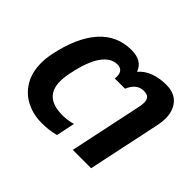

<svg xmlns="http://www.w3.org/2000/svg" viewBox="-128 -738 941 941"><g transform="rotate(45 343.0 -267.5)"><path d="M38 -191Q38 -225 45 -259Q74 -400 140 -475Q206 -550 307 -550Q381 -550 401 -493Q426 -523 464.5 -536.5Q503 -550 546 -550Q604 -550 633 -516.5Q662 -483 662 -430Q662 -410 657 -383L576 0H449L528 -374Q533 -397 533 -410Q533 -431 523 -441Q513 -451 491 -451Q442 -451 418 -393H347Q348 -398 348 -406Q348 -451 307 -451Q263 -451 229 -403.5Q195 -356 175 -259Q167 -222 167 -195Q167 -84 292 -84Q330 -84 363 -94L343 3Q300 15 249 15Q189 15 141 -9.5Q93 -34 65.5 -80.5Q38 -127 38 -191Z"/></g></svg>

Font: Prompt Medium
Style: Italic
Weight: 500
Italic angle: -12°
Designer: Katatrad Team
Foundry: CadsonDemak
Version: Version 1.001